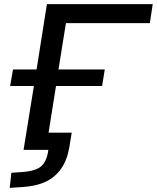

<svg xmlns="http://www.w3.org/2000/svg" viewBox="-20 -725 759 929"><path d="M27 184 35 111 92 107Q155 102 181 78Q207 54 214 0H94L144 -309H29L43 -389H157L207 -705H719L705 -613H299L263 -389H487L474 -309H251L215 -83H327L316 -16Q306 47 277 89.5Q248 132 201.5 154Q155 176 89 180Z"/></svg>

Font: Nunito Sans 7pt SemiExpanded Medium
Style: Italic
Weight: 500
Width: 6
Italic angle: -9°
Designer: Vernon Adams
Foundry: Vernon Adams
Version: Version 3.101;gftools[0.9.27]